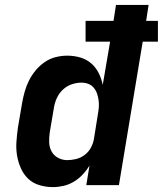

<svg xmlns="http://www.w3.org/2000/svg" viewBox="-20 -755 664 783"><path d="M196 8Q167 8 140.5 0Q114 -8 95 -26Q76 -44 65 -69Q54 -94 49.5 -121Q45 -148 47 -176.5Q49 -205 53 -234L70 -334Q74 -357 80.5 -380.5Q87 -404 98 -426Q109 -448 125 -467.5Q141 -487 162 -501.5Q183 -516 207 -522Q231 -528 254 -528Q282 -528 307.5 -520.5Q333 -513 352 -496.5Q371 -480 382.5 -457Q394 -434 399 -409L429 -585H329V-670H443L453 -735H586L576 -670H624V-585H562L465 0H332L345 -80Q333 -60 317 -43Q301 -26 281 -14Q261 -2 239 3Q217 8 196 8ZM254 -102Q272 -102 290.5 -106.5Q309 -111 325 -123Q341 -135 350.5 -152.5Q360 -170 363 -188L379 -288Q382 -303 383 -318Q384 -333 382 -347Q380 -361 375.5 -374Q371 -387 362 -397.5Q353 -408 340 -413Q327 -418 312 -418Q292 -418 272 -411Q252 -404 236.5 -389.5Q221 -375 212 -355.5Q203 -336 200 -316L183 -216Q180 -196 180.5 -175.5Q181 -155 190 -138Q199 -121 216.5 -111.5Q234 -102 254 -102Z"/></svg>

Font: Iosevka XBd Ex Obl
Style: Regular
Weight: 800
Width: 7
Italic angle: -9°
Monospace: yes
Designer: Belleve Invis
Foundry: Belleve Invis
Version: Version 32.5.0; ttfautohint (v1.8.4)